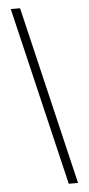

<svg xmlns="http://www.w3.org/2000/svg" viewBox="-64 -869 496 1070"><g transform="rotate(-5 183.5 -334.0)"><path d="M39 -833 276 165H328L91 -833Z"/></g></svg>

Font: Noto Sans Gurmukhi UI ExtraCondensed Light
Style: Regular
Weight: 300
Width: 2
Designer: Jelle Bosma - Monotype Design Team
Foundry: Monotype Imaging Inc.
Version: Version 2.004